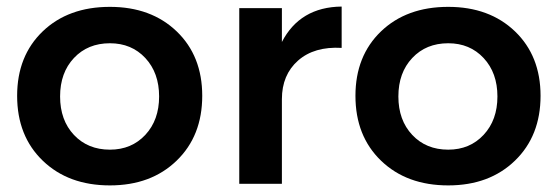

<svg xmlns="http://www.w3.org/2000/svg" viewBox="-20 -560 1699 585"><path d="M314.9 -539.1Q440.4 -539.1 518.3 -464.4Q596.2 -389.6 596.2 -268.1Q596.2 -146 518.3 -70.6Q440.4 4.9 314.9 4.9Q188.5 4.9 110.4 -70.3Q32.2 -145.5 32.2 -268.1Q32.2 -389.6 110.1 -464.4Q188 -539.1 314.9 -539.1ZM314.9 -428.2Q247.6 -428.2 205.3 -383.3Q163.1 -338.4 163.1 -266.1Q163.1 -193.8 205.3 -148.9Q247.6 -104 314.9 -104Q380.9 -104 422.9 -149.2Q464.8 -194.3 464.8 -266.1Q464.8 -337.9 422.9 -383.1Q380.9 -428.2 314.9 -428.2Z M838.9 -432.1Q894 -538.6 1021 -540V-414.1Q937.5 -418.9 888.2 -375.5Q838.9 -332 838.9 -257.8V0H709V-535.2H838.9Z M1345.7 -539.1Q1471.2 -539.1 1549.1 -464.4Q1627 -389.6 1627 -268.1Q1627 -146 1549.1 -70.6Q1471.2 4.9 1345.7 4.9Q1219.2 4.9 1141.1 -70.3Q1063 -145.5 1063 -268.1Q1063 -389.6 1140.9 -464.4Q1218.8 -539.1 1345.7 -539.1ZM1345.7 -428.2Q1278.3 -428.2 1236.1 -383.3Q1193.8 -338.4 1193.8 -266.1Q1193.8 -193.8 1236.1 -148.9Q1278.3 -104 1345.7 -104Q1411.6 -104 1453.6 -149.2Q1495.6 -194.3 1495.6 -266.1Q1495.6 -337.9 1453.6 -383.1Q1411.6 -428.2 1345.7 -428.2Z"/></svg>

Font: Montserrat-Arabic Medium
Style: Regular
Weight: 500
Designer: Mohamed Gaber
Foundry: Kief Type Foundry
Version: Version 5.008;PS 005.008;hotconv 1.0.88;makeotf.lib2.5.64775